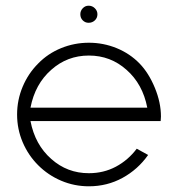

<svg xmlns="http://www.w3.org/2000/svg" viewBox="-20 -649 625 674"><path d="M87 -224Q103 -141 160 -91Q216 -41 292 -41Q344 -41 387 -64Q430 -87 460 -127L500 -105Q464 -54 410 -24.5Q356 5 292 5Q241 5 195 -14.5Q149 -34 114 -69Q79 -104 59.5 -150Q40 -196 40 -247Q40 -298 59.5 -344.5Q79 -391 114 -426Q148 -461 194.5 -480Q241 -499 292 -499Q343 -499 389.5 -480Q436 -461 470 -426Q502 -393 523.5 -341Q545 -289 545 -240L544 -224ZM160 -404Q103 -354 87 -271H497Q481 -354 424 -404Q368 -454 292 -454Q216 -454 160 -404ZM262 -599Q262 -611 270.5 -620Q279 -629 291 -629Q304 -629 313 -620Q322 -611 322 -599Q322 -586 313 -577.5Q304 -569 291 -569Q279 -569 270.5 -577.5Q262 -586 262 -599Z"/></svg>

Font: Sulphur Point Light
Style: Regular
Weight: 300
Designer: Noponies / Dale Sattler
Foundry: Noponies
Version: Version 1.000; ttfautohint (v1.8)